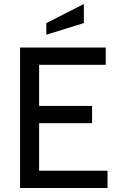

<svg xmlns="http://www.w3.org/2000/svg" viewBox="-20 -937 594 957"><path d="M80 0V-700H507V-614H175V-409H439V-323H175V-86H516V0ZM211 -764V-822L398 -917V-822Z"/></svg>

Font: Cabin VF Beta
Style: Regular
Weight: 400
Designer: Pablo Impallari
Foundry: Pablo Impallari. http://www.impallari.com Igino Marini. http://www.ikern.com
Version: Version 2.200